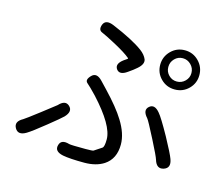

<svg xmlns="http://www.w3.org/2000/svg" viewBox="-110 -897 1220 1075"><g transform="rotate(15 500.0 -360.0)"><path d="M463 37Q380 37 338 29Q286 18 296 -19Q305 -57 355 -42Q366 -39 450 -39Q491 -39 496 -42Q518 -57 540 -71Q551 -78 551 -122Q551 -202 423 -341Q384 -382 365.5 -397.5Q347 -413 374 -441Q401 -469 437 -431L475 -391Q554 -308 590 -249Q635 -177 635 -114Q635 -31 576 8Q531 37 463 37ZM109 -42Q64 -15 44 -50Q24 -85 70 -110Q82 -117 157.5 -175Q233 -233 236 -236Q271 -274 298 -249Q326 -223 290 -185Q275 -170 209 -117Q136 -58 109 -42ZM902 -46Q862 -33 847 -83Q842 -101 797 -189Q748 -285 739 -295Q704 -334 732 -358Q760 -382 793 -342Q813 -319 866 -224Q914 -136 924 -108Q942 -59 902 -46ZM845.5 -490Q798 -490 765 -523Q732 -556 732 -603Q732 -650 765 -683.5Q798 -717 845.5 -717Q893 -717 926 -683.5Q959 -650 959 -603Q959 -556 926 -523Q893 -490 845.5 -490ZM568 -518Q526 -488 506 -515Q486 -543 528 -574L547 -587Q551 -590 547 -593Q520 -616 458 -649.5Q396 -683 371.5 -693Q347 -703 360 -736Q374 -769 422 -749Q544 -698 602 -655Q630 -634 640 -609Q649 -583 614 -553Q596 -537 568 -518ZM845.5 -536Q873 -536 893 -555.5Q913 -575 913 -603Q913 -631 893 -651Q873 -671 845.5 -671Q818 -671 798.5 -651Q779 -631 779 -603Q779 -575 798.5 -555.5Q818 -536 845.5 -536Z"/></g></svg>

Font: Resource Han Rounded JP
Style: Regular
Weight: 400
Designer: Cyano Hao (round all glyphs); Ryoko NISHIZUKA 西塚涼子 (kana, bopomofo & ideographs); Paul D. Hunt (Latin, Greek & Cyrillic)
Foundry: Cyano Hao
Version: 0.990